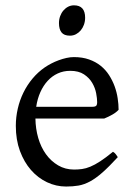

<svg xmlns="http://www.w3.org/2000/svg" viewBox="-20 -682 502 717"><path d="M242.2 -417.5Q216.8 -417.5 195.6 -407.7Q174.3 -397.9 158 -380.1Q141.6 -362.3 130.6 -337.6Q119.6 -313 115.2 -283.2H324.2Q335.4 -283.2 339.1 -286.9Q342.8 -290.5 342.8 -300.8Q342.8 -314 339.1 -333.7Q335.4 -353.5 324.5 -372.3Q313.5 -391.1 293.7 -404.3Q273.9 -417.5 242.2 -417.5ZM422.9 -272Q414.1 -262.2 399.4 -253.9Q384.8 -245.6 369.1 -239.3H112.3Q112.8 -201.2 122.8 -166.7Q132.8 -132.3 151.6 -106.2Q170.4 -80.1 197 -64.5Q223.6 -48.8 256.8 -48.8Q272 -48.8 286.4 -50.8Q300.8 -52.7 317.4 -59.6Q334 -66.4 354.2 -79.6Q374.5 -92.8 401.9 -115.2Q408.2 -111.8 412.8 -105.5Q417.5 -99.1 419.9 -95.2Q387.2 -59.6 362.5 -37.8Q337.9 -16.1 316.2 -4.4Q294.4 7.3 273.2 11Q252 14.6 227.1 14.6Q189.5 14.6 155.5 -1.5Q121.6 -17.6 95.7 -47.1Q69.8 -76.7 54.4 -118.4Q39.1 -160.2 39.1 -211.9Q39.1 -244.6 46.4 -276.4Q53.7 -308.1 67.6 -336.4Q81.5 -364.7 101.6 -388.7Q121.6 -412.6 147 -430.2Q157.7 -437.5 171.1 -444.6Q184.6 -451.7 199.2 -457Q213.9 -462.4 228.3 -465.6Q242.7 -468.8 255.9 -468.8Q287.6 -468.8 312.5 -460Q337.4 -451.2 356 -436.3Q374.5 -421.4 387.2 -401.6Q399.9 -381.8 408 -359.9Q416 -337.9 419.4 -315.2Q422.9 -292.5 422.9 -272ZM297.9 -615.7Q297.9 -602.1 293.5 -589.8Q289.1 -577.6 281.5 -568.6Q273.9 -559.6 263.7 -554.2Q253.4 -548.8 241.2 -548.8Q219.2 -548.8 209.7 -561Q200.2 -573.2 200.2 -595.7Q200.2 -609.4 204.6 -621.6Q209 -633.8 216.8 -642.8Q224.6 -651.9 234.6 -657Q244.6 -662.1 256.3 -662.1Q297.9 -662.1 297.9 -615.7Z"/></svg>

Font: Noto Serif Devanagari
Style: Regular
Weight: 400
Designer: Monotype Design Team
Foundry: Monotype Imaging Inc.
Version: Version 1.01